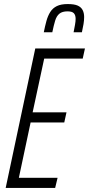

<svg xmlns="http://www.w3.org/2000/svg" viewBox="-20 -927 439 947"><path d="M8 0 154 -688H399L388 -638H198L141 -373H308L297 -323H131L73 -50H264L252 0ZM196 -768Q202 -798 209 -823.5Q216 -849 228 -868Q240 -887 260.5 -897Q281 -907 314 -907Q346 -907 363 -899.5Q380 -892 387.5 -877.5Q395 -863 395 -843Q395 -827 392 -808.5Q389 -790 384 -768H343Q347 -788 350 -805Q353 -822 353 -834Q353 -852 344.5 -861.5Q336 -871 313 -871Q287 -871 273 -859.5Q259 -848 252 -825Q245 -802 238 -768Z"/></svg>

Font: Saira ExtraCondensed Light
Style: Italic
Weight: 300
Width: 2
Italic angle: -12°
Designer: Hector Gatti with collaboration of the Omnibus-Type team
Foundry: Omnibus-Type
Version: Version 1.101